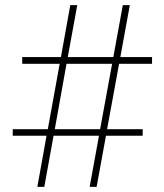

<svg xmlns="http://www.w3.org/2000/svg" viewBox="-20 -731 640 751"><path d="M367.2 -200.2H189.5L153.3 0H126L162.1 -200.2H29.8V-225.6H167L213.4 -481.4H66.9V-507.8H218.3L254.9 -710.9H282.2L245.1 -507.8H423.3L460.4 -710.9H487.8L450.7 -507.8H574.7V-481.4H445.8L398.9 -225.6H538.1V-200.2H394.5L357.9 0H330.6ZM194.3 -225.6H371.6L418.5 -481.4H240.2Z"/></svg>

Font: Roboto Mono Thin
Style: Regular
Weight: 250
Designer: Google
Version: Version 2.000985; 2015; ttfautohint (v1.3)